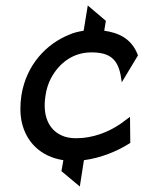

<svg xmlns="http://www.w3.org/2000/svg" viewBox="-20 -576 523 700"><path d="M58 -228C53 -194 53 -161 59 -132C75 -59 127 -5 211 8L204 48L271 104L286 8C347 0 406 -24 452 -53L455 -55L454 -150L420 -125C375 -94 318 -72 258 -72C238 -72 219 -75 203 -83C158 -104 134 -154 146 -228C149 -250 156 -272 166 -291C195 -345 245 -385 313 -385C378 -385 412 -363 422 -289L424 -276L483 -374L482 -377C458 -438 409 -457 360 -464L366 -500L300 -556L285 -464C267 -461 248 -457 231 -449C150 -416 76 -341 58 -228Z"/></svg>

Font: Charger Pro
Style: BdNarObl
Weight: 700
Designer: Jasper
Foundry: Cannot Into Space Fonts
Version: Version 1.09